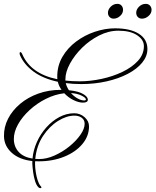

<svg xmlns="http://www.w3.org/2000/svg" viewBox="-20 -830 801 989"><path d="M187.5 139.2Q185.5 139.2 182.9 138.2Q180.2 137.2 175.8 132.3Q166.5 122.1 160.2 101.1Q153.8 80.1 150.6 56.2Q147.5 32.2 146.5 13.7V-0.5Q79.6 -7.8 40.5 -43Q1.5 -78.1 0.5 -127.9Q-0.5 -175.3 21.5 -218.3Q43.5 -261.2 83.5 -294.9Q123.5 -328.6 177.2 -347.9Q231 -367.2 293.9 -367.2H296.9Q283.7 -385.3 277.8 -408.7Q201.7 -425.3 153.3 -460.9Q105 -496.6 84 -543.5Q82 -546.9 81.5 -550.5Q81.1 -554.2 81.1 -555.7Q81.1 -561.5 85 -561.5Q90.3 -561.5 95.2 -549.8Q139.2 -449.7 275.4 -421.9Q274.9 -425.3 274.9 -433.1Q274.4 -490.2 301 -536.4Q327.6 -582.5 371.8 -615.7Q416 -648.9 468.8 -666.5Q521.5 -684.1 572.3 -684.1Q651.4 -684.1 695.3 -656Q739.3 -627.9 739.3 -577.6Q739.3 -540 712.2 -507.1Q685.1 -474.1 637.9 -449.5Q590.8 -424.8 529.3 -410.9Q467.8 -397 398.9 -397Q354.5 -397 318.8 -401.9Q322.8 -383.8 335 -365.2Q382.8 -360.4 407.5 -346.2Q432.1 -332 432.6 -316.9Q432.6 -301.3 407.2 -301.3Q385.7 -301.3 359.1 -314.2Q332.5 -327.1 311 -349.6Q263.2 -344.2 216.8 -321Q170.4 -297.9 132.8 -263.4Q95.2 -229 73 -189.5Q50.8 -149.9 51.3 -112.3Q52.2 -73.2 76.7 -46.9Q101.1 -20.5 147.5 -13.2Q151.4 -57.1 170.2 -98.9Q189 -140.6 218.8 -173.8Q248.5 -207 285.4 -226.8Q322.3 -246.6 362.3 -246.6Q392.6 -246.6 415.5 -226.6Q438.5 -206.5 438.5 -179.2Q438.5 -128.4 403.8 -87.4Q369.1 -46.4 310.3 -22.7Q251.5 1 178.7 1Q173.8 1 169.7 0.7Q165.5 0.5 161.1 0.5Q160.6 3.9 160.6 7.6Q160.6 11.2 160.6 15.1Q160.6 33.2 164.1 55.9Q167.5 78.6 173.8 98.1Q180.2 117.7 188.5 127.4Q193.4 132.8 193.4 134.8Q193.4 139.2 187.5 139.2ZM390.1 -411.1Q444.8 -411.1 502.9 -423.6Q561 -436 610.6 -459.7Q660.2 -483.4 690.7 -516.8Q721.2 -550.3 721.2 -592.3Q721.2 -625.5 686 -648.7Q650.9 -671.9 589.8 -671.9Q539.6 -671.9 490.7 -647.2Q441.9 -622.6 402.8 -584Q363.8 -545.4 340.3 -502.2Q316.9 -459 316.9 -421.9V-415Q334 -413.1 352.3 -412.1Q370.6 -411.1 390.1 -411.1ZM414.6 -312.5Q422.4 -312.5 422.4 -318.4Q421.9 -326.7 399.9 -337.6Q377.9 -348.6 345.7 -350.6Q360.8 -333.5 379.4 -323Q397.9 -312.5 414.6 -312.5ZM181.6 -10.7Q220.2 -10.7 261.2 -29.1Q302.2 -47.4 337.4 -75.9Q372.6 -104.5 394.3 -135.7Q416 -167 416 -192.4Q416 -212.4 400.9 -223.4Q385.7 -234.4 363.3 -234.4Q322.8 -234.4 278.6 -206.8Q234.4 -179.2 201.4 -129.2Q168.5 -79.1 161.6 -11.7Q166.5 -11.2 171.6 -11Q176.8 -10.7 181.6 -10.7ZM711.4 -733.9Q698.2 -733.9 689.9 -742.4Q681.6 -751 681.6 -764.2Q681.6 -781.2 696.3 -795.7Q710.9 -810.1 731 -810.1Q744.6 -810.1 752.7 -801Q760.7 -792 760.7 -779.3Q760.7 -761.2 745.1 -747.6Q729.5 -733.9 711.4 -733.9ZM565.4 -733.9Q552.7 -733.9 544.4 -742.4Q536.1 -751 536.1 -764.2Q536.1 -781.2 550.5 -795.7Q564.9 -810.1 584.5 -810.1Q598.6 -810.1 606.2 -801Q613.8 -792 613.8 -779.3Q613.8 -761.2 598.6 -747.6Q583.5 -733.9 565.4 -733.9Z"/></svg>

Font: Pinyon Script
Style: Regular
Weight: 400
Designer: Nicole Fally, Eben Sorkin
Foundry: Sorkin Type Co.
Version: Version 1.008; ttfautohint (v1.8.4.7-5d5b)